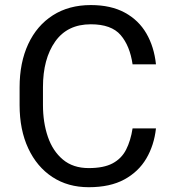

<svg xmlns="http://www.w3.org/2000/svg" viewBox="-20 -741 691 770"><path d="M511.7 -226.1H605.5Q598.1 -158.7 566.9 -105.5Q535.6 -52.2 478.5 -21.2Q421.4 9.8 335.9 9.8Q252.4 9.8 190.2 -31Q127.9 -71.8 93.3 -146Q58.6 -220.2 58.6 -319.8V-390.6Q58.6 -490.2 93.3 -564.5Q127.9 -638.7 192.1 -679.7Q256.3 -720.7 344.2 -720.7Q424.8 -720.7 480.5 -690.4Q536.1 -660.2 567.1 -606.7Q598.1 -553.2 605.5 -482.9H511.7Q501 -557.1 463.9 -600.3Q426.8 -643.6 344.2 -643.6Q250 -643.6 201.2 -574.2Q152.3 -504.9 152.3 -391.6V-319.8Q152.3 -250 171.9 -192.6Q191.4 -135.3 232.2 -101.1Q272.9 -66.9 335.9 -66.9Q396 -66.9 431.6 -85.9Q467.3 -105 485.6 -140.6Q503.9 -176.3 511.7 -226.1Z"/></svg>

Font: Vazirmatn UI
Style: Regular
Weight: 400
Designer: Saber Rastikerdar
Foundry: Saber Rastikerdar
Version: Version 33.003